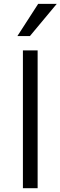

<svg xmlns="http://www.w3.org/2000/svg" viewBox="-20 -999 321 1019"><path d="M72.3 0ZM101.6 0V-731.4H179.7V0ZM72.3 -807.6 182.6 -978.5H281.2L138.7 -807.6Z"/></svg>

Font: Batunionen A1
Style: Regular
Weight: 400
Designer: HanYang I&C Co.,Ltd.
Foundry: HanYang I&C Co.,Ltd.
Version: Version 2.50; ttfautohint (v1.6)